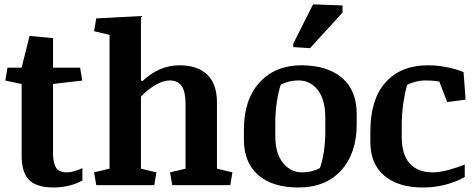

<svg xmlns="http://www.w3.org/2000/svg" viewBox="-20 -835 2144 866"><path d="M341.3 -529.8 351.1 -471.7 219.2 -456.1V-142.6Q219.2 -102.1 232.2 -79.8Q245.1 -57.6 283.2 -57.6Q297.4 -57.6 315.9 -63.2Q334.5 -68.8 351.6 -76.7V-21Q325.2 -5.9 291 2.4Q256.8 10.7 222.7 10.7Q144.5 10.7 111.1 -23.7Q77.6 -58.1 77.6 -131.8V-456.1L3.9 -471.7L13.7 -529.8H77.6L113.3 -672.9L219.2 -663.1V-529.8Z M404.3 -57.6 474.1 -74.2V-677.7L404.3 -694.3L414.1 -752L615.7 -762.7V-472.2L622.6 -469.2Q659.7 -504.4 701.9 -522.5Q744.1 -540.5 788.6 -540.5Q871.1 -540.5 914.8 -498.3Q958.5 -456.1 958.5 -374V-74.2L1028.3 -57.6L1018.6 0H756.8L747.1 -57.6L816.9 -74.2V-366.7Q816.9 -419.9 800 -446Q783.2 -472.2 744.6 -472.2Q715.3 -472.2 679.9 -450.9Q644.5 -429.7 615.7 -399.4V-74.2L685.5 -57.6L675.8 0H414.1Z M1326.2 10.7Q1208.5 10.7 1144.3 -45.9Q1080.1 -102.5 1080.1 -204.6V-250Q1080.1 -386.2 1150.9 -463.4Q1221.7 -540.5 1338.9 -540.5Q1455.1 -540.5 1522 -484.4Q1588.9 -428.2 1588.9 -320.3V-274.4Q1588.9 -144 1519 -66.7Q1449.2 10.7 1326.2 10.7ZM1447.3 -303.7Q1447.3 -385.7 1413.3 -429Q1379.4 -472.2 1327.1 -472.2Q1303.7 -472.2 1282.7 -466.8Q1261.7 -461.4 1246.1 -452.6Q1234.9 -418.5 1228.3 -373Q1221.7 -327.6 1221.7 -279.3V-221.2Q1221.7 -143.1 1256.3 -100.3Q1291 -57.6 1341.3 -57.6Q1365.7 -57.6 1387 -63Q1408.2 -68.4 1422.9 -77.1Q1433.6 -105 1440.4 -149.2Q1447.3 -193.4 1447.3 -245.6ZM1302.7 -638.2 1392.1 -815.4 1524.9 -810.5V-778.3L1378.4 -617.7L1302.7 -622.6Z M1650.4 -240.2Q1650.4 -387.7 1719.5 -464.1Q1788.6 -540.5 1910.2 -540.5Q1949.7 -540.5 1992.2 -532.5Q2034.7 -524.4 2070.8 -509.8L2080.1 -385.7L1997.1 -374.5L1961.4 -467.3Q1945.3 -470.2 1929.9 -471.2Q1914.6 -472.2 1900.9 -472.2Q1877.9 -472.2 1855.2 -466.6Q1832.5 -460.9 1816.4 -452.6Q1806.6 -419.9 1799.3 -370.6Q1792 -321.3 1792 -269.5V-216.3Q1792 -138.2 1827.9 -97.9Q1863.8 -57.6 1932.1 -57.6Q1963.4 -57.6 2004.4 -68.8Q2045.4 -80.1 2076.2 -93.3V-36.6Q2039.1 -15.1 1989.5 -2.2Q1939.9 10.7 1888.7 10.7Q1776.4 10.7 1713.4 -42.5Q1650.4 -95.7 1650.4 -194.8Z"/></svg>

Font: Noticia Text
Style: Bold
Weight: 700
Designer: JM Sole
Foundry: JM Sole
Version: Version 1.003